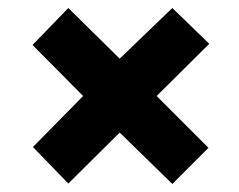

<svg xmlns="http://www.w3.org/2000/svg" viewBox="-20 -592 594 478"><path d="M409 -572 278 -446 150 -572 61 -480 187 -353 62 -226 150 -135 278 -262 409 -134 499 -224 370 -353 501 -483Z"/></svg>

Font: Noto Sans SemiCondensed Black
Style: Italic
Weight: 900
Width: 4
Italic angle: -12°
Designer: Monotype Design Team
Foundry: Monotype Imaging Inc.
Version: Version 2.013